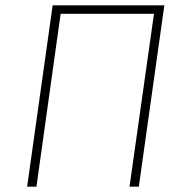

<svg xmlns="http://www.w3.org/2000/svg" viewBox="-20 -702 698 722"><path d="M502 0H467L559 -650H208L117 0H82L178 -682H598Z"/></svg>

Font: FiraGO UltraLight
Style: Italic
Weight: 200
Italic angle: -8°
Designer: bBox Type GmbH
Foundry: bBox Type GmbH
Version: Version 1.001